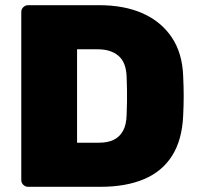

<svg xmlns="http://www.w3.org/2000/svg" viewBox="-20 -720 768 740"><path d="M88 0Q78 0 70 -7.5Q62 -15 62 -26V-674Q62 -685 70 -692.5Q78 -700 88 -700H362Q459 -700 530 -668.5Q601 -637 642 -576Q683 -515 686 -426Q688 -383 688 -350Q688 -317 686 -275Q682 -181 643.5 -120Q605 -59 535 -29.5Q465 0 367 0ZM277 -170H362Q395 -170 418 -181Q441 -192 454 -215.5Q467 -239 468 -276Q469 -305 469.5 -328Q470 -351 469.5 -374Q469 -397 468 -425Q466 -480 436.5 -505Q407 -530 357 -530H277Z"/></svg>

Font: Rubik ExtraBold
Style: Regular
Weight: 800
Designer: Hubert and Fischer
Foundry: Hubert and Fischer
Version: Version 2.300;gftools[0.9.30]